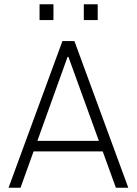

<svg xmlns="http://www.w3.org/2000/svg" viewBox="-20 -878 640 898"><path d="M20 0 272 -686H328L580 0H522L300 -612H296L76 0ZM117 -170V-219H481V-170ZM165 -784V-858H230V-784ZM372 -784V-858H437V-784Z"/></svg>

Font: Chivo Mono Thin
Style: Regular
Weight: 250
Designer: Hector Gatti
Foundry: Omnibus-Type
Version: Version 1.008